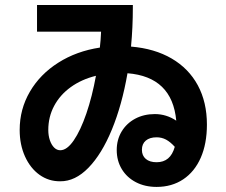

<svg xmlns="http://www.w3.org/2000/svg" viewBox="-20 -734 904 767"><path d="M446.3 -134.8Q446.3 -175.8 465.8 -208.5Q485.4 -241.2 520 -259.8Q554.7 -278.3 598.6 -278.3Q644.5 -278.3 684.1 -252Q668 -427.2 489.3 -441.4Q467.3 -314.5 427 -216.6Q386.7 -118.7 333.5 -64Q280.3 -9.3 220.7 -9.8Q174.8 -9.3 137.9 -35.6Q101.1 -62 79.8 -109.1Q58.6 -156.2 58.6 -214.8Q58.6 -297.9 99.4 -367.7Q140.1 -437.5 212.9 -483.6Q285.6 -529.8 378.9 -543.9Q382.3 -571.8 383.8 -607.4H127.9V-713.9H510.7V-705.1Q510.7 -624 503.4 -547.9Q597.7 -540 665.8 -500.2Q733.9 -460.4 770.3 -393.1Q806.6 -325.7 806.6 -236.3Q806.6 -160.2 782 -104Q757.3 -47.9 711.9 -17.6Q666.5 12.7 605.5 12.7Q559.1 12.7 522.9 -6.1Q486.8 -24.9 466.6 -58.3Q446.3 -91.8 446.3 -134.8ZM220.7 -133.8Q247.6 -133.8 274.7 -173.3Q301.8 -212.9 325 -280.5Q348.1 -348.1 363.3 -431.2Q305.7 -417 262.7 -386Q219.7 -355 196.3 -311Q172.9 -267.1 172.9 -214.8Q172.9 -192.4 179.2 -173.8Q185.5 -155.3 196.3 -144.5Q207 -133.8 220.7 -133.8ZM605.5 -85.9Q633.3 -85.9 651.4 -101.1Q669.4 -116.2 678.2 -147.5Q660.6 -167 643.3 -176.3Q626 -185.5 605.5 -185.5Q578.1 -185.5 562.5 -172.4Q546.9 -159.2 546.9 -135.7Q546.9 -112.3 562.5 -99.1Q578.1 -85.9 605.5 -85.9Z"/></svg>

Font: Pretendard GOV
Style: Bold
Weight: 700
Designer: Base glyphs from Inter by Rasmus Andersson; Hangeul glyphs from Noto Sans CJK(Source Han Sans) by Jang Soo-young and Kan
Foundry: Kil Hyung-jin
Version: Version 1.309